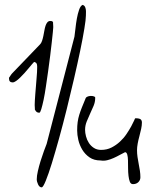

<svg xmlns="http://www.w3.org/2000/svg" viewBox="-20 -763 667 805"><path d="M126.2 -303.7Q126.2 -305 126.2 -307.9Q126.2 -310.7 125.9 -314.2Q125.5 -317.7 125.5 -320.9Q125.5 -324.1 125.5 -324.7Q125.5 -331.1 126.2 -343.1Q126.8 -355.2 128.1 -370.2Q129.4 -385.1 130.7 -401.6Q132 -418.2 133.2 -433.1Q134.5 -448 135.2 -459.8Q135.8 -471.6 135.8 -478.6Q135.8 -482.4 135.8 -486.2Q135.8 -490 134.8 -493.2Q133.9 -496.4 131.3 -499.5Q128.1 -502.1 123 -503.4Q120.4 -500.8 114 -493.5Q107.6 -486.2 99.9 -476.7Q92.2 -467.1 82.6 -456.6Q72.9 -446.1 64.3 -437.6Q55.6 -429 47.3 -423.3Q38.9 -417.5 33.2 -417.5Q17.8 -417.5 17.8 -433.4V-437.2Q19.1 -438.5 20.7 -441.1Q22.3 -443.6 24.2 -446.5Q26.1 -449.3 27.7 -451.5Q29.3 -453.8 30.6 -455L148 -577.1Q153.1 -582.2 156.3 -591.7Q159.5 -601.3 161.8 -612.4Q164 -623.5 166 -634.6Q167.9 -645.8 170.8 -654.7Q173.7 -663.6 178.5 -669.3Q183.3 -675 190.3 -675Q194.2 -675 197.4 -674.4Q200.6 -673.7 202.5 -669.3Q202.5 -668 202.5 -664.8Q202.5 -661.7 202.9 -658.2Q203.2 -654.7 203.2 -651.5Q203.2 -648.3 203.2 -647.7Q203.2 -645.1 201.6 -628.3Q200 -611.4 197.1 -586Q194.2 -560.6 190.3 -528.5Q186.5 -496.4 181.7 -463.6Q176.9 -430.9 172.4 -399.7Q167.9 -368.6 162.8 -344.4Q157.6 -320.3 153.1 -305.3Q148.6 -290.4 144.8 -290.4Q138.4 -290.4 134.2 -293.2Q130 -296.1 126.2 -303.7ZM134.1 -11.4Q134.1 -25.4 138.8 -45.8Q143.4 -66.2 150.2 -88.1Q157 -110 164.1 -129.4Q171.3 -148.9 175.6 -159.8L292.1 -609.1Q294.3 -623 296.4 -643.9Q298.6 -664.9 302.2 -684.8Q305.7 -704.7 311.5 -721.6Q317.2 -738.6 326.5 -742.6Q332.9 -740.6 335.8 -735.6Q338.6 -730.6 339.7 -723.6Q340.8 -716.7 340.4 -709.7Q340.1 -702.7 340.1 -696.7Q340.1 -681.8 333.6 -642.4Q327.2 -603.1 316.1 -549.8Q305 -496.5 290.4 -433.3Q275.7 -370 260 -306.3Q244.2 -242.5 227.8 -183.2Q211.3 -124 197.4 -78.6Q183.4 -33.3 172 -5.4Q160.6 22.5 154.8 22.5Q145.5 22.5 139.8 10.5Q134.1 -1.4 134.1 -11.4ZM504.3 -124.9Q494.4 -120.1 482 -113.3Q469.6 -106.4 456.2 -100.4Q442.8 -94.4 429 -91.1Q415.2 -87.9 401.7 -90.2Q374.2 -90.2 355.4 -103.1Q336.7 -116 325 -135.4Q313.4 -154.8 308.4 -176.3Q303.5 -197.9 303.5 -215.8Q303.5 -235.5 305.6 -251.1Q307.7 -266.6 312.3 -281.6Q316.9 -296.5 323.3 -312.4Q329.6 -328.2 338.1 -348.5Q339.5 -354.5 345.9 -357.5Q352.3 -360.5 360 -360.8Q367.8 -361.1 374.2 -358.7Q380.5 -356.3 379.1 -350.9Q379.1 -335.4 372.4 -319.2Q365.7 -303.1 357.9 -286.7Q350.1 -270.2 343.4 -253.2Q336.7 -236.1 336.7 -218.8Q336.7 -206.2 340.6 -191.3Q344.5 -176.3 352.6 -163.8Q360.7 -151.2 373.5 -142.9Q386.2 -134.5 403.9 -134.5Q427.9 -134.5 447.4 -144.4Q466.8 -154.2 482.7 -168.9Q498.6 -183.5 510.3 -200.9Q521.9 -218.2 530.1 -233.1Q538.2 -248.1 542.4 -257.7Q546 -267.2 547.4 -267.2Q564.4 -267.2 570 -262.4Q575 -257.7 575 -249.3Q575 -237.3 571.8 -222.4Q568.6 -207.4 564.4 -191.9Q560.1 -176.3 557.3 -161.1Q554.5 -145.8 554.5 -133.3Q554.5 -118.9 556.6 -104.6Q558.7 -90.2 561.5 -75.9Q564.4 -61.5 566.5 -47.5Q568.6 -33.4 568.6 -19.7Q568.6 -7.7 560.1 0.6Q551.6 9 537.5 9Q528.3 9 524.4 -0.9Q520.5 -10.7 518.8 -25.7Q517 -40.6 517 -58Q517 -75.3 516.6 -90.2Q516.3 -105.2 513.5 -115.1Q510.6 -124.9 504.3 -124.9Z"/></svg>

Font: Indie Flower
Style: Regular
Weight: 400
Designer: Kimberly Geswein
Foundry: Kimberly Geswein
Version: Version 1.001 2010